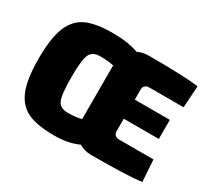

<svg xmlns="http://www.w3.org/2000/svg" viewBox="-141 -929 1264 1167"><g transform="rotate(30 491.0 -345.0)"><path d="M944 -162 954 -9Q857 4 602 4Q554 4 517 -19Q447 14 349 14Q229 14 162.5 -16.5Q96 -47 64.5 -124.5Q33 -202 33 -345Q33 -488 64.5 -565.5Q96 -643 162.5 -673.5Q229 -704 349 -704Q454 -704 528 -677Q562 -694 603 -694Q857 -694 954 -681L944 -528H703Q685 -528 674.5 -518Q664 -508 664 -492V-420H910V-286H664V-198Q664 -182 674.5 -172Q685 -162 703 -162ZM446 -158V-534Q411 -543 349 -543Q296 -543 279 -504Q262 -465 262 -345Q262 -225 279 -186Q296 -147 349 -147Q414 -147 446 -158Z"/></g></svg>

Font: Exo 2.0 Black
Style: Regular
Weight: 900
Designer: Natanael Gama
Version: Version 1.001;PS 001.001;hotconv 1.0.70;makeotf.lib2.5.58329